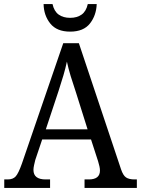

<svg xmlns="http://www.w3.org/2000/svg" viewBox="-20 -927 695 947"><path d="M1 0V-42H18Q44 -42 57.5 -57Q71 -72 88 -120L292 -714H369L577 -92Q587 -62 601.5 -52Q616 -42 644 -42H655V0H397V-42H418Q473 -42 473 -86Q473 -95 470.5 -106.5Q468 -118 464 -131L429 -239H188L154 -138Q151 -126 148 -112.5Q145 -99 145 -89Q145 -42 205 -42H227V0ZM206 -289H412L355 -470Q340 -514 328.5 -552Q317 -590 310 -623Q303 -590 293 -556Q283 -522 269 -479ZM326 -771Q260 -771 228 -811Q196 -851 195 -907H239Q247 -871 269.5 -855Q292 -839 326 -839Q360 -839 382.5 -855Q405 -871 413 -907H457Q455 -851 423.5 -811Q392 -771 326 -771Z"/></svg>

Font: Noto Serif Sinhala SemiCondensed
Style: Regular
Weight: 400
Width: 4
Designer: Jelle Bosma - Monotype Design Team
Foundry: Monotype Imaging Inc.
Version: Version 2.007; ttfautohint (v1.8.4.7-5d5b)